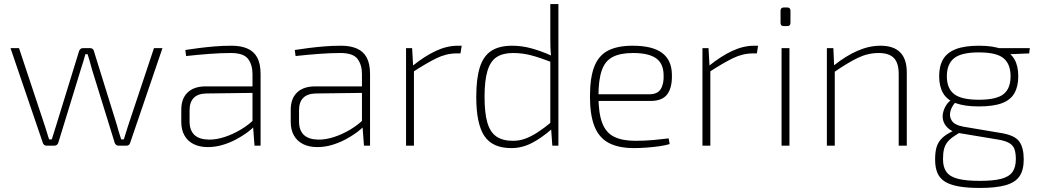

<svg xmlns="http://www.w3.org/2000/svg" viewBox="-20 -720 5137 949"><path d="M783 -482 623 -13Q621 -7 616.5 -3.5Q612 0 605 0H566Q559 0 554 -4Q549 -8 547 -14L434 -379Q429 -397 424 -415.5Q419 -434 413 -452H402Q397 -434 391.5 -415.5Q386 -397 380 -379L268 -14Q266 -8 261 -4Q256 0 249 0H210Q204 0 199 -3.5Q194 -7 192 -13L32 -482H74L202 -97Q208 -80 212.5 -63.5Q217 -47 223 -31H236Q241 -48 246.5 -64.5Q252 -81 257 -98L371 -468Q373 -474 378 -478Q383 -482 389 -482H427Q433 -482 438 -478Q443 -474 444 -468L559 -98Q563 -81 568.5 -64.5Q574 -48 579 -31H592Q598 -48 602.5 -64.5Q607 -81 613 -98L741 -482Z M1126 -494Q1171 -494 1203 -480Q1235 -466 1251.5 -435.5Q1268 -405 1268 -354V0H1238L1230 -106L1228 -113V-354Q1228 -400 1206 -429Q1184 -458 1121 -458Q1071 -458 1012.5 -453.5Q954 -449 900 -443L896 -473Q928 -478 963.5 -482.5Q999 -487 1039.5 -490.5Q1080 -494 1126 -494ZM1243 -293 1242 -261 1000 -258Q958 -257 937.5 -236Q917 -215 917 -175V-121Q917 -76 940.5 -53.5Q964 -31 1011 -30Q1047 -29 1089 -42.5Q1131 -56 1171 -80Q1211 -104 1239 -133V-98Q1225 -82 1201 -64.5Q1177 -47 1146 -30.5Q1115 -14 1079.5 -3.5Q1044 7 1007 7Q967 7 937.5 -7.5Q908 -22 892 -50Q876 -78 876 -118V-178Q876 -233 907.5 -263Q939 -293 996 -293Z M1667 -494Q1712 -494 1744 -480Q1776 -466 1792.5 -435.5Q1809 -405 1809 -354V0H1779L1771 -106L1769 -113V-354Q1769 -400 1747 -429Q1725 -458 1662 -458Q1612 -458 1553.5 -453.5Q1495 -449 1441 -443L1437 -473Q1469 -478 1504.5 -482.5Q1540 -487 1580.5 -490.5Q1621 -494 1667 -494ZM1784 -293 1783 -261 1541 -258Q1499 -257 1478.5 -236Q1458 -215 1458 -175V-121Q1458 -76 1481.5 -53.5Q1505 -31 1552 -30Q1588 -29 1630 -42.5Q1672 -56 1712 -80Q1752 -104 1780 -133V-98Q1766 -82 1742 -64.5Q1718 -47 1687 -30.5Q1656 -14 1620.5 -3.5Q1585 7 1548 7Q1508 7 1478.5 -7.5Q1449 -22 1433 -50Q1417 -78 1417 -118V-178Q1417 -233 1448.5 -263Q1480 -293 1537 -293Z M2017 -482 2022 -393 2026 -377V0H1987V-482ZM2262 -494 2256 -456H2236Q2186 -456 2137 -432Q2088 -408 2022 -365L2020 -395Q2078 -442 2133.5 -468Q2189 -494 2242 -494Z M2511 -494Q2560 -494 2608.5 -480.5Q2657 -467 2708 -444L2706 -413Q2649 -435 2605.5 -446.5Q2562 -458 2516 -458Q2466 -458 2435 -438Q2404 -418 2389.5 -370Q2375 -322 2375 -242Q2375 -161 2389 -113.5Q2403 -66 2434 -45Q2465 -24 2515 -24Q2546 -24 2574.5 -34Q2603 -44 2635 -64.5Q2667 -85 2706 -117L2707 -82Q2657 -38 2608.5 -13Q2560 12 2507 12Q2414 12 2374 -48Q2334 -108 2334 -241Q2334 -333 2352 -388.5Q2370 -444 2409 -469Q2448 -494 2511 -494ZM2740 -700V0H2710L2704 -84L2700 -89V-426L2704 -442Q2701 -468 2700.5 -490Q2700 -512 2700 -539V-700Z M3107 -494Q3205 -494 3252.5 -458.5Q3300 -423 3301 -352Q3303 -288 3278.5 -254.5Q3254 -221 3195 -221H2915V-254H3189Q3230 -254 3246 -280Q3262 -306 3260 -350Q3259 -407 3222 -432.5Q3185 -458 3109 -458Q3045 -458 3007.5 -438Q2970 -418 2954 -371Q2938 -324 2938 -245Q2938 -161 2956.5 -112.5Q2975 -64 3015.5 -44Q3056 -24 3120 -24Q3167 -24 3210.5 -28Q3254 -32 3285 -36L3290 -8Q3272 -2 3241 2.5Q3210 7 3176 9.5Q3142 12 3115 12Q3037 12 2989 -13.5Q2941 -39 2918.5 -95Q2896 -151 2896 -243Q2896 -336 2917.5 -391Q2939 -446 2985.5 -470Q3032 -494 3107 -494Z M3482 -482 3487 -393 3491 -377V0H3452V-482ZM3727 -494 3721 -456H3701Q3651 -456 3602 -432Q3553 -408 3487 -365L3485 -395Q3543 -442 3598.5 -468Q3654 -494 3707 -494Z M3882 -482V0H3843V-482ZM3871 -683Q3887 -683 3887 -667V-607Q3887 -591 3871 -591H3854Q3838 -591 3838 -607V-667Q3838 -683 3854 -683Z M4332 -494Q4462 -494 4462 -362V0H4422V-354Q4422 -409 4398 -433.5Q4374 -458 4323 -458Q4270 -458 4220 -434Q4170 -410 4102 -363L4101 -396Q4161 -444 4218.5 -469Q4276 -494 4332 -494ZM4099 -482 4103 -393 4106 -377V0H4067V-482Z M4819 -494Q4890 -494 4932.5 -477Q4975 -460 4994 -427Q5013 -394 5013 -343Q5013 -293 4994 -259.5Q4975 -226 4932.5 -210Q4890 -194 4818 -194Q4748 -194 4704.5 -210Q4661 -226 4641.5 -259.5Q4622 -293 4622 -343Q4622 -394 4641.5 -427Q4661 -460 4704 -477Q4747 -494 4819 -494ZM4818 -461Q4731 -461 4695.5 -432Q4660 -403 4660 -343Q4660 -283 4696 -255Q4732 -227 4818 -227Q4906 -227 4940.5 -255Q4975 -283 4975 -343Q4975 -403 4940.5 -432Q4906 -461 4818 -461ZM5070 -482 5067 -456 4947 -451 4912 -482ZM4684 -228 4712 -224Q4687 -201 4678.5 -173.5Q4670 -146 4684 -124Q4698 -102 4741 -94L4931 -62Q4996 -51 5018 -20.5Q5040 10 5040 68Q5040 121 5019 151.5Q4998 182 4950 195.5Q4902 209 4824 209Q4762 209 4719.5 201.5Q4677 194 4651 178Q4625 162 4613.5 135Q4602 108 4602 69Q4602 35 4608 11.5Q4614 -12 4630 -30.5Q4646 -49 4674 -64L4721 -90L4749 -81L4699 -49Q4676 -34 4663.5 -18.5Q4651 -3 4646 17Q4641 37 4641 67Q4641 107 4658.5 130.5Q4676 154 4716 164Q4756 174 4823 174Q4889 174 4928 164Q4967 154 4984 130.5Q5001 107 5001 67Q5001 37 4994.5 18Q4988 -1 4969 -12.5Q4950 -24 4914 -30L4722 -62Q4691 -67 4672 -81.5Q4653 -96 4645 -115.5Q4637 -135 4640 -155.5Q4643 -176 4654 -195.5Q4665 -215 4684 -228Z"/></svg>

Font: Exo 2 ExtraLight
Style: Regular
Weight: 250
Designer: Natanael Gama
Foundry: Natanael Gama
Version: Version 2.010